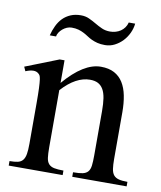

<svg xmlns="http://www.w3.org/2000/svg" viewBox="-76 -718 653 779"><g transform="rotate(10 250.0 -328.0)"><path d="M274.4 0V-18.6Q299.3 -18.6 313.7 -21.7Q328.1 -24.9 335.7 -33.9Q343.3 -43 345.2 -59.1Q347.2 -75.2 347.2 -101.1V-283.7Q347.2 -314 343.8 -336.2Q340.3 -358.4 332 -372.6Q323.7 -386.7 310.5 -393.6Q297.4 -400.4 277.3 -400.4Q249 -400.4 220 -384.8Q190.9 -369.1 161.6 -336.9V-101.1Q161.6 -74.7 163.8 -58.6Q166 -42.5 173.8 -33.7Q181.6 -24.9 196 -21.7Q210.4 -18.6 234.9 -18.6V0H12.7V-18.6Q33.7 -18.6 46.9 -21.7Q60.1 -24.9 67.4 -34.2Q74.7 -43.5 77.4 -59.6Q80.1 -75.7 80.1 -101.1V-267.6Q80.1 -307.6 79.1 -330.6Q78.1 -353.5 76.4 -365.7Q74.7 -377.9 72 -382.3Q69.3 -386.7 65.4 -389.6Q49.3 -403.8 12.7 -388.7L4.9 -406.2L141.6 -460H161.6V-366.7Q241.2 -460 312 -460Q344.7 -460 367.2 -448Q389.6 -436 403.3 -414.1Q417 -392.1 423.1 -361.3Q429.2 -330.6 429.2 -293V-101.1Q429.2 -76.2 431.6 -60.1Q434.1 -43.9 441.4 -34.9Q448.7 -25.9 462.4 -22.2Q476.1 -18.6 498.5 -18.6V0ZM418 -656.2Q416 -636.2 407 -616.9Q397.9 -597.7 383.8 -582.8Q369.6 -567.9 351.3 -558.6Q333 -549.3 312 -549.3Q293.9 -549.3 280.5 -552.7Q267.1 -556.2 256.3 -561.3Q245.6 -566.4 236.6 -572.5Q227.5 -578.6 217.5 -583.7Q207.5 -588.9 195.6 -592.3Q183.6 -595.7 167.5 -595.7Q157.7 -595.7 147.9 -591.6Q138.2 -587.4 130.4 -580.8Q122.6 -574.2 117.2 -565.9Q111.8 -557.6 110.8 -549.3H85Q90.3 -570.8 99.4 -589.6Q108.4 -608.4 121.8 -622.1Q135.3 -635.7 153.8 -643.6Q172.4 -651.4 195.8 -651.4Q214.8 -651.4 229.7 -644.5Q244.6 -637.7 259 -629.2Q273.4 -620.6 288.6 -613.8Q303.7 -606.9 322.8 -606.9Q334.5 -606.9 345.7 -610.1Q356.9 -613.3 366.2 -619.6Q375.5 -626 382.1 -635.3Q388.7 -644.5 391.6 -656.2Z"/></g></svg>

Font: Doulos SIL Compact
Style: Regular
Weight: 400
Designer: Walt Agee, Victor Gaultney, Peter Martin, Debbi Hosken
Foundry: SIL International
Version: Version 4.110; 2011; Maintenance release ; LnSpcTght